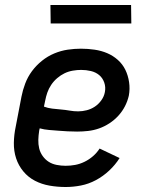

<svg xmlns="http://www.w3.org/2000/svg" viewBox="-20 -737 590 769"><path d="M243 12Q210 12 178.5 6.5Q147 1 120 -13Q93 -27 73.5 -50.5Q54 -74 44.5 -103Q35 -132 35.5 -164.5Q36 -197 43 -230L66 -350Q71 -376 81 -402.5Q91 -429 108 -452Q125 -475 148 -493.5Q171 -512 197.5 -523Q224 -534 251 -538Q278 -542 304 -542Q332 -542 359 -538Q386 -534 409.5 -524Q433 -514 452 -497Q471 -480 482 -457.5Q493 -435 497 -408Q501 -381 496 -354Q491 -332 480.5 -311.5Q470 -291 454 -273.5Q438 -256 418 -243Q398 -230 376.5 -222.5Q355 -215 333 -212.5Q311 -210 289 -210Q270 -210 251 -211Q232 -212 213.5 -213.5Q195 -215 176 -216.5Q157 -218 139 -223L137 -214Q134 -195 133.5 -177Q133 -159 137 -142.5Q141 -126 151 -112Q161 -98 175 -89Q189 -80 207 -76.5Q225 -73 243 -73Q262 -73 281 -76.5Q300 -80 318.5 -89Q337 -98 352.5 -111.5Q368 -125 379 -142L459 -104Q442 -77 417.5 -54Q393 -31 364 -15.5Q335 0 304 6Q273 12 243 12ZM293 -291Q310 -291 327.5 -295.5Q345 -300 360 -310Q375 -320 386 -335.5Q397 -351 400 -368Q404 -388 397.5 -406.5Q391 -425 377 -436.5Q363 -448 344 -452.5Q325 -457 305 -457Q289 -457 271.5 -454Q254 -451 238.5 -443.5Q223 -436 209 -424Q195 -412 185 -397Q175 -382 169.5 -366Q164 -350 161 -334L156 -310Q172 -304 189 -302Q206 -300 224 -298.5Q242 -297 259 -294Q276 -291 293 -291ZM506 -643H183L182 -717H505Z"/></svg>

Font: Lode Dark Term
Style: Bold Italic
Weight: 700
Italic angle: -11°
Monospace: yes
Designer: Belleve Invis
Foundry: Belleve Invis
Version: Version 29.2.0